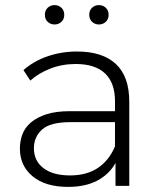

<svg xmlns="http://www.w3.org/2000/svg" viewBox="-20 -729 625 753"><path d="M431 -250H257Q177 -250 145 -221Q113 -192 113 -148Q113 -98 150.5 -69.5Q188 -41 255 -41Q320 -41 364 -70.5Q408 -100 431 -155ZM247 4Q158 4 108 -37.5Q58 -79 58 -146Q58 -176 68 -202.5Q78 -229 101.5 -249Q125 -269 162.5 -281Q200 -293 255 -293H431V-332Q431 -404 392 -441Q353 -478 277 -478Q224 -478 177.5 -460Q131 -442 99 -413L72 -454Q111 -489 166 -508Q221 -527 282 -527Q382 -527 434.5 -478Q487 -429 487 -330V0H433V-90Q409 -46 362 -21Q315 4 247 4ZM368 -633Q352 -633 341 -643.5Q330 -654 330 -671Q330 -688 341 -698.5Q352 -709 368 -709Q384 -709 395 -698.5Q406 -688 406 -671Q406 -654 395 -643.5Q384 -633 368 -633ZM194 -633Q178 -633 167 -643.5Q156 -654 156 -671Q156 -688 167 -698.5Q178 -709 194 -709Q210 -709 221 -698.5Q232 -688 232 -671Q232 -654 221 -643.5Q210 -633 194 -633Z"/></svg>

Font: Montserrat-Alt1 Light
Style: Regular
Weight: 300
Designer: Differentunic
Foundry: Differentunic
Version: Version 7.222